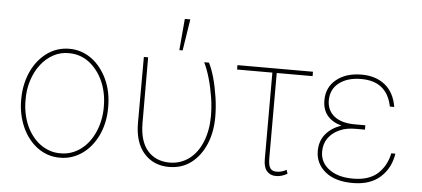

<svg xmlns="http://www.w3.org/2000/svg" viewBox="-51 -871 2183 993"><g transform="rotate(5 1040.0 -374.5)"><path d="M63.6 0ZM289.8 11.4Q257.1 11.7 227.5 2Q197.8 -7.8 172.8 -26.3Q147.7 -44.7 127.3 -70.7Q106.9 -96.6 92.9 -128Q78.8 -159.4 71.2 -195.8Q63.6 -232.2 63.9 -271.3Q63.9 -313.6 72.1 -350.7Q80.3 -387.8 94.8 -418.7Q109.4 -449.6 129.6 -474.4Q149.9 -499.3 174.4 -517Q225.9 -554 289.8 -554Q323.5 -554 353 -543.7Q382.5 -533.4 407.1 -515.1Q431.8 -496.8 451.7 -471.2Q471.6 -445.7 485.8 -415.5Q515.6 -351.6 515.6 -271.3Q516 -230.1 508.2 -193.2Q500.4 -156.2 485.6 -124.8Q470.9 -93.4 450.3 -68Q429.7 -42.6 404.3 -24.9Q378.9 -7.1 350 2.3Q321 11.7 289.8 11.4ZM289.8 -11.4Q319.2 -11 345.9 -20.1Q372.5 -29.1 395.2 -46Q418 -62.9 436.1 -86.6Q454.2 -110.4 467 -139.6Q479.8 -168.7 486.5 -202.1Q493.3 -235.4 492.9 -271.3Q492.9 -310 485.6 -343.9Q478.3 -377.8 465 -406.4Q451.7 -435 433.4 -457.9Q415.1 -480.8 393.5 -497.2Q347.7 -531.2 289.8 -531.2Q246.1 -532 208.8 -511.7Q171.5 -491.5 144.2 -456.1Q116.8 -420.8 101.4 -373.2Q85.9 -325.6 86.6 -271.3Q86.3 -233.7 93.4 -199.6Q100.5 -165.5 113.6 -136.5Q126.8 -107.6 145.4 -84.2Q164.1 -60.7 186.6 -44.6Q209.2 -28.4 235.3 -19.7Q261.4 -11 289.8 -11.4Z M676.1 0ZM855.1 9.9Q774.9 9.9 725.5 -45.8Q676.1 -101.6 676.1 -203.8L676.8 -545.5H698.9L699.6 -204.5Q699.9 -110.1 742.2 -61.4Q784.1 -13.5 855.5 -12.8Q885.3 -12.8 911.2 -21.5Q937.1 -30.2 958.6 -46.5Q980.1 -62.9 997.2 -86.3Q1014.2 -109.7 1025.9 -139.6Q1049 -198.2 1049 -271.7Q1049 -318.9 1041.5 -366.8Q1024.5 -473 990.1 -545.5H1014.9Q1047.2 -481.2 1064.3 -367.9Q1071.7 -317.1 1071.7 -268.8Q1071.7 -190 1045.8 -128.2Q1019.2 -64.6 970.5 -27Q921.9 9.9 855.1 9.9ZM873.6 -596.6H856.5L870.7 -759.9H899.1Z M1410.5 8.5Q1381.4 8.5 1363.6 -11.2Q1345.9 -30.9 1345.9 -72.4V-522.7H1162.6V-545.5H1554.7V-522.7H1368.6V-82.4Q1368.6 -63.2 1370.9 -50.2Q1373.2 -37.3 1378.6 -29.3Q1383.9 -21.3 1392 -17.8Q1400.2 -14.2 1411.9 -14.2Q1439.3 -14.2 1463.1 -28.4L1469.5 -8.5Q1440.7 8.5 1410.5 8.5Z M1808.9 9.9Q1717.7 9.9 1666.2 -32.3Q1615.1 -74.9 1615.1 -139.2Q1615.1 -192.5 1645.2 -228Q1675.4 -264.2 1725.9 -280.5Q1626.4 -308.6 1626.4 -403.8Q1626.4 -471.2 1676.1 -511.7Q1725.9 -552.6 1807.5 -552.6Q1880.7 -552.6 1929 -513.8Q1976.9 -475.1 1989.3 -400.6H1966.6Q1940.7 -529.8 1807.5 -529.8Q1735.4 -529.8 1692.5 -496.4Q1649.9 -463.8 1649.1 -406.2Q1649.1 -353.7 1687.1 -323.2Q1724.8 -293.3 1794.7 -293.3H1848.7V-270.6H1805.4Q1791.9 -270.6 1780.5 -269.9Q1769.2 -269.2 1758.5 -267.4Q1747.9 -265.6 1737.4 -262.4Q1726.9 -259.2 1715.9 -254.3Q1679.7 -237.9 1658.7 -208.3Q1637.8 -178.6 1637.8 -137.8Q1638.1 -81.7 1684.7 -47.2Q1730.8 -12.8 1808.9 -12.8Q1890.3 -12.8 1935.7 -52.9Q1981.2 -93.8 1995 -160.5H2016.3Q2004.6 -84.5 1952.1 -37.3Q1899.5 9.9 1808.9 9.9Z"/></g></svg>

Font: Linik Sans Thin
Style: Regular
Weight: 100
Designer: Fonts by Rasmus Andersson / Changes by Cristiano Sobral with parts from Marc Monis
Foundry: rsms
Version: Version 3.020; ttfautohint (v1.6)